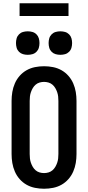

<svg xmlns="http://www.w3.org/2000/svg" viewBox="-20 -1149 540 1177"><path d="M250 8Q222 8 194.5 2.5Q167 -3 143 -16.5Q119 -30 100.5 -51Q82 -72 71 -97.5Q60 -123 55.5 -150Q51 -177 51 -205V-530Q51 -558 55.5 -585Q60 -612 71 -637.5Q82 -663 100.5 -684Q119 -705 143 -718.5Q167 -732 194.5 -737.5Q222 -743 250 -743Q278 -743 305.5 -737.5Q333 -732 357 -718.5Q381 -705 399.5 -684Q418 -663 429 -637.5Q440 -612 444.5 -585Q449 -558 449 -530V-205Q449 -177 444.5 -150Q440 -123 429 -97.5Q418 -72 399.5 -51Q381 -30 357 -16.5Q333 -3 305.5 2.5Q278 8 250 8ZM250 -88Q264 -88 277.5 -92Q291 -96 301.5 -105Q312 -114 319 -126Q326 -138 330.5 -151Q335 -164 336.5 -177.5Q338 -191 338 -205V-530Q338 -544 336.5 -557.5Q335 -571 330.5 -584Q326 -597 319 -609Q312 -621 301.5 -630Q291 -639 277.5 -643Q264 -647 250 -647Q236 -647 222.5 -643Q209 -639 198.5 -630Q188 -621 181 -609Q174 -597 169.5 -584Q165 -571 163.5 -557.5Q162 -544 162 -530V-205Q162 -191 163.5 -177.5Q165 -164 169.5 -151Q174 -138 181 -126Q188 -114 198.5 -105Q209 -96 222.5 -92Q236 -88 250 -88ZM350 -813Q335 -813 321 -817Q307 -821 296.5 -831.5Q286 -842 282 -856Q278 -870 278 -885Q278 -900 282 -914Q286 -928 296.5 -938.5Q307 -949 321 -953Q335 -957 350 -957Q365 -957 379 -953Q393 -949 403.5 -938.5Q414 -928 418 -914Q422 -900 422 -885Q422 -870 418 -856Q414 -842 403.5 -831.5Q393 -821 379 -817Q365 -813 350 -813ZM150 -813Q135 -813 121 -817Q107 -821 96.5 -831.5Q86 -842 82 -856Q78 -870 78 -885Q78 -900 82 -914Q86 -928 96.5 -938.5Q107 -949 121 -953Q135 -957 150 -957Q165 -957 179 -953Q193 -949 203.5 -938.5Q214 -928 218 -914Q222 -900 222 -885Q222 -870 218 -856Q214 -842 203.5 -831.5Q193 -821 179 -817Q165 -813 150 -813ZM100 -1051V-1129H400V-1051Z"/></svg>

Font: Iosevka Term Curly
Style: Bold
Weight: 700
Designer: Belleve Invis
Foundry: Belleve Invis
Version: Version 32.3.0